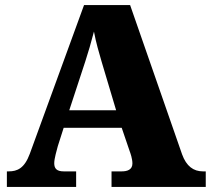

<svg xmlns="http://www.w3.org/2000/svg" viewBox="-20 -734 828 754"><path d="M279 0V-61H230C202 -61 193 -73 193 -93C193 -112 203 -144 207 -160L230 -232H458L489 -141C492 -133 500 -111 500 -92C500 -67 479 -61 458 -61H418V0H788V-61H777C740 -61 712 -81 695 -128L491 -714H310L97 -130C76 -73 48 -61 14 -61H7V0ZM315 -493C326 -527 338 -567 349 -610C357 -566 369 -527 379 -492L436 -301H252Z"/></svg>

Font: UArctic Serif Black
Style: Regular
Weight: 900
Designer: Customization by Puisto advertising & original work Monotype Design Team
Foundry: Monotype Imaging Inc.
Version: Version 2.004